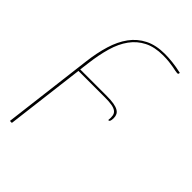

<svg xmlns="http://www.w3.org/2000/svg" viewBox="-207 -573 829 829"><g transform="rotate(45 207.0 -159.0)"><path d="M392.5 -481.5Q392 -476.5 385.5 -476.5Q381 -476.5 373 -478.2Q365 -480 353.2 -482.2Q341.5 -484.5 325.5 -486.2Q309.5 -488 288.5 -488Q237.5 -488 201.8 -470Q166 -452 142 -419Q118 -386 104.5 -339.2Q91 -292.5 84 -235L78.5 -192H241Q266.5 -192 283.8 -189Q301 -186 311 -180.2Q321 -174.5 325.2 -166Q329.5 -157.5 329.5 -146.5Q329.5 -133.5 327.2 -128.2Q325 -123 321 -123H318.5Q320.5 -139.5 318.2 -151Q316 -162.5 307.2 -169.2Q298.5 -176 282 -179Q265.5 -182 239.5 -182H77.5L33 180H21L72 -235Q79 -293 93.8 -341.5Q108.5 -390 134 -424.8Q159.5 -459.5 197.8 -478.8Q236 -498 290 -498Q311 -498 337 -495.2Q363 -492.5 393 -485.5Z"/></g></svg>

Font: Lato Hairline
Style: Italic
Weight: 100
Italic angle: -7°
Designer: Lukasz Dziedzic
Foundry: tyPoland Lukasz Dziedzic
Version: Version 2.007; 2014-02-27